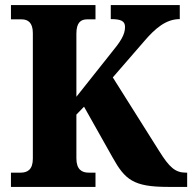

<svg xmlns="http://www.w3.org/2000/svg" viewBox="-20 -734 755 754"><path d="M23 0H355V-56H328C301 -56 280 -69 280 -112V-284L310 -315L422 -116C471 -28 504 0 640 0H715V-56H710C668 -56 645 -77 605 -141L423 -430L547 -573C590 -623 632 -659 686 -659V-714H415V-659C456 -659 471 -651 471 -628C471 -597 453 -570 415 -524L280 -354V-602C280 -645 297 -658 322 -658H355V-714H23V-658H65C90 -658 109 -645 109 -604V-111C109 -68 88 -56 61 -56H23Z"/></svg>

Font: Noto Serif Tamil SemiCondensed ExtraBold
Style: Italic
Weight: 800
Width: 4
Italic angle: -12°
Designer: Indian Type Foundry, Tom Grace, and the Monotype Design Team
Foundry: Monotype Imaging Inc.
Version: Version 2.003